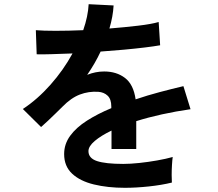

<svg xmlns="http://www.w3.org/2000/svg" viewBox="-20 -843 1040 916"><path d="M576 53Q494 53 428 37Q362 21 324 -14.5Q286 -50 286 -108Q286 -156 315 -195.5Q344 -235 395 -267.5Q446 -300 511 -327V-335Q511 -370 493.5 -386.5Q476 -403 449 -405Q403 -408 361 -392Q319 -376 278 -334Q266 -322 247 -303.5Q228 -285 209 -267Q190 -249 176 -237L89 -323Q159 -369 221 -439Q283 -509 326 -588Q270 -586 224 -584.5Q178 -583 155 -584L151 -699Q185 -696 245.5 -696Q306 -696 377 -699Q400 -765 403 -823L522 -817Q519 -764 502 -707Q576 -713 639.5 -720.5Q703 -728 737 -738L744 -627Q716 -622 671 -616.5Q626 -611 571.5 -606Q517 -601 460 -597Q447 -569 430.5 -540.5Q414 -512 396 -486Q436 -502 477 -502Q536 -502 576.5 -471Q617 -440 627 -369Q683 -388 741.5 -403.5Q800 -419 855 -432L889 -322Q819 -312 753 -297.5Q687 -283 630 -265V-132H512V-220Q462 -196 432 -170.5Q402 -145 402 -122Q402 -88 443 -74.5Q484 -61 568 -61Q602 -61 644.5 -65.5Q687 -70 729.5 -77.5Q772 -85 804 -94Q802 -81 800.5 -56.5Q799 -32 799 -8Q799 16 800 28Q751 40 690 46.5Q629 53 576 53Z"/></svg>

Font: Zen Kaku Gothic New
Style: Bold
Weight: 700
Designer: Yoshimichi Ohira
Foundry: Positype
Version: Version 1.002